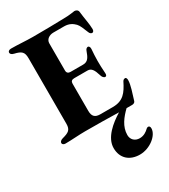

<svg xmlns="http://www.w3.org/2000/svg" viewBox="-226 -765 1017 1157"><g transform="rotate(-30 282.5 -186.5)"><path d="M20 -640C20 -631 26 -623 43 -619C91 -608 105 -595 105 -551V-96C105 -53 87 -43 42 -31C27 -27 20 -18 20 -10C20 -2 28 5 41 5C82 5 138 0 179 0C251 0 344 1 414 3C351 42 278 101 278 174C278 245 326 287 397 287C468 287 535 232 535 184C535 171 529 166 522 166C518 166 513 168 510 171C494 187 473 201 445 201C412 201 389 179 389 147C389 88 427 42 466 4H505C514 4 524 0 527 -9C541 -55 559 -105 559 -138C559 -147 556 -157 549 -157C541 -157 535 -154 530 -145C499 -83 471 -43 397 -43H311C275 -43 258 -58 258 -97V-287C258 -302 266 -310 283 -310H376C402 -310 415 -289 427 -248C431 -233 440 -223 450 -223C458 -223 462 -231 460 -249C458 -275 457 -305 457 -330C457 -355 459 -386 461 -411C462 -425 455 -433 449 -433C441 -433 433 -427 429 -414C417 -381 406 -354 371 -354H283C268 -354 258 -361 258 -378V-567C258 -594 283 -611 312 -611H387C422 -611 443 -596 459 -580C473 -565 481 -542 495 -508C499 -497 507 -492 514 -492C521 -492 527 -499 527 -511C527 -546 516 -593 511 -641C509 -655 495 -660 486 -660C481 -660 450 -653 408 -653C346 -651 260 -650 192 -650C146 -650 91 -655 42 -655C29 -655 20 -648 20 -640Z"/></g></svg>

Font: EB Garamond
Style: Bold
Weight: 700
Designer: Georg Duffner and Octavio Pardo
Foundry: Georg Duffner
Version: Version 1.000;PS 001.000;hotconv 1.0.88;makeotf.lib2.5.64775